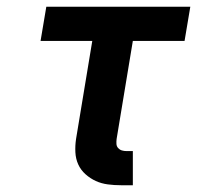

<svg xmlns="http://www.w3.org/2000/svg" viewBox="-20 -540 640 568"><path d="M338 8Q318 8 299 5.5Q280 3 263.5 -4.5Q247 -12 233 -24.5Q219 -37 211.5 -53.5Q204 -70 203 -89.5Q202 -109 205 -129L253 -419H100L117 -520H543L526 -419H373L325 -129Q324 -121 324.5 -114Q325 -107 329.5 -102Q334 -97 340.5 -95Q347 -93 355 -93H373V8Z"/></svg>

Font: Iosevka Etoile
Style: Bold Italic
Weight: 700
Italic angle: -9°
Designer: Belleve Invis
Foundry: Belleve Invis
Version: Version 28.1.0; ttfautohint (v1.8.4)